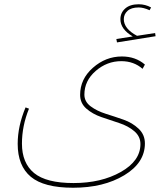

<svg xmlns="http://www.w3.org/2000/svg" viewBox="-20 -791 773 901"><path d="M529 -592 526 -608 603 -620Q545 -654 545 -701Q545 -731 567.5 -751Q590 -771 631 -771Q662 -771 689 -756L682 -743Q653 -756 631 -756Q596 -756 578.5 -740Q561 -724 561 -701Q561 -656 623 -623L708 -636L710 -621ZM549 -504Q482 -504 429 -458Q376 -412 376 -347Q376 -314 405.5 -292Q435 -270 476.5 -257Q518 -244 559.5 -229.5Q601 -215 630.5 -187Q660 -159 660 -118Q660 -27 563 31.5Q466 90 323 90Q186 90 124.5 38.5Q63 -13 63 -116Q63 -199 100 -287L116 -281Q83 -200 83 -117Q83 -26 140 21Q197 68 325 68Q455 68 547 16Q639 -36 639 -115Q639 -151 610 -175.5Q581 -200 539.5 -213.5Q498 -227 456 -241.5Q414 -256 385 -281.5Q356 -307 356 -346Q356 -420 416 -473Q476 -526 552 -526Q616 -526 660 -488L649 -468Q608 -504 549 -504Z"/></svg>

Font: FiraGO Thin
Style: Regular
Weight: 100
Designer: bBox Type
Foundry: bBox Type GmbH
Version: Version 1.001;PS 001.001;hotconv 1.0.88;makeotf.lib2.5.64775